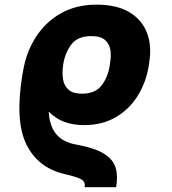

<svg xmlns="http://www.w3.org/2000/svg" viewBox="-20 -558 726 811"><path d="M470.5 232.6H337.4Q341.6 210.6 324.2 200.1Q306.8 189.6 252.8 177.2Q139.6 150.9 91.1 51.1Q42.6 -48.7 74.6 -242.5L76 -251.8H76.7L77.4 -257.8Q90.9 -338.8 131.9 -402.2Q172.9 -465.6 237.7 -502Q302.6 -538.4 387.8 -538.4Q473.4 -538.4 526.8 -506.2Q580.3 -474.1 601.2 -418.3Q622.2 -362.6 609.7 -290.8L608.3 -279.8Q596.6 -208.5 560.7 -151.8Q524.9 -95.2 467.9 -62.3Q410.9 -29.5 334.9 -29.5Q289.8 -29.5 252.8 -42.8Q215.9 -56.1 185.7 -86.6Q188.9 -26.6 216.8 7.8Q244.7 42.3 302.9 52.9Q381 67.1 419.7 91.6Q458.5 116.1 468.6 151.3Q478.7 186.4 470.5 232.6ZM326 -162.3Q382.5 -162.3 409.3 -197.4Q436.1 -232.6 443.2 -279.8L444.6 -290.8Q449.9 -318.5 446.6 -344.8Q443.2 -371.1 424.7 -388.3Q406.2 -405.5 365.8 -405.5Q308.2 -405.5 282 -370.9Q255.7 -336.3 247.9 -290.8L246.4 -279.8Q241.8 -248.9 246.4 -222.1Q251.1 -195.3 269.9 -178.8Q288.7 -162.3 326 -162.3Z"/></svg>

Font: Inter UI Extra Bold
Style: Italic
Weight: 800
Italic angle: 9.39999°
Designer: Rasmus Andersson
Foundry: rsms
Version: 3.2;8d6f07862